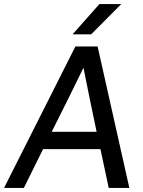

<svg xmlns="http://www.w3.org/2000/svg" viewBox="-37 -930 707 950"><path d="M460 -192H176L81 0H-17L336 -700H446L603 0H501ZM219 -278H441L406 -446L376 -595L303 -446ZM455 -910H563L414 -760H322Z"/></svg>

Font: Retni Sans Medium
Style: Italic
Weight: 500
Italic angle: -8°
Designer: Vitaly Kuzmin
Foundry: ParaType Ltd.
Version: Version 1.00;June 10, 2019;FontCreator 11.5.0.2425 64-bit; t